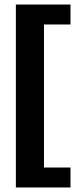

<svg xmlns="http://www.w3.org/2000/svg" viewBox="-20 -720 364 847"><path d="M50 -700H291V-612H174V19H291V107H50Z"/></svg>

Font: Sarabun SemiBold
Style: Regular
Weight: 600
Designer: Suppakit Chalermlarp | Katatrad Co.,Ltd.
Foundry: Cadson Demak Co.,Ltd.
Version: Version 1.000; ttfautohint (v1.6)